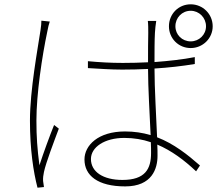

<svg xmlns="http://www.w3.org/2000/svg" viewBox="-20 -842 1040 891"><path d="M172 -746C172 -735 171 -721 168 -702C155 -615 119 -424 119 -282C119 -148 135 -44 154 29L184 26C183 19 181 7 180 -2C179 -15 181 -31 184 -44C193 -87 232 -189 253 -245L231 -262C212 -215 181 -131 163 -75C153 -152 149 -206 149 -283C149 -406 175 -580 200 -698C203 -716 207 -730 211 -742ZM681 -132C681 -58 654 -7 548 -7C458 -7 402 -45 402 -104C402 -159 465 -202 557 -202C601 -202 642 -195 680 -182C681 -162 681 -145 681 -132ZM884 -577C828 -566 764 -559 697 -554C697 -599 697 -656 699 -690C700 -708 702 -725 705 -745H666C668 -730 668 -708 668 -689C667 -654 667 -605 667 -553C628 -551 589 -550 550 -550C493 -550 443 -553 388 -558V-526C445 -523 492 -519 547 -519C587 -519 627 -520 667 -522C667 -435 675 -306 679 -215C642 -226 603 -232 560 -232C435 -232 372 -167 372 -102C372 -28 433 23 561 23C686 23 711 -60 711 -119C711 -135 711 -152 710 -171C776 -143 835 -99 890 -47L908 -74C851 -124 787 -175 709 -205C705 -306 697 -430 697 -524C761 -528 824 -535 884 -545ZM865 -650C825 -650 794 -681 794 -720C794 -760 825 -792 865 -792C904 -792 936 -760 936 -720C936 -681 904 -650 865 -650ZM865 -822C808 -822 764 -777 764 -720C764 -664 808 -619 865 -619C921 -619 967 -664 967 -720C967 -777 921 -822 865 -822Z"/></svg>

Font: Genne Gothic ExtraLight
Style: Regular
Weight: 250
Designer: Ryoko NISHIZUKA (kana & ideographs); Paul D. Hunt (Latin, Greek & Cyrillic); Wenlong ZHANG (bopomofo); Sandoll Communica
Foundry: Adobe Systems Incorporated
Version: Version 1.004;PS 1.004;hotconv 16.6.51;makeotf.lib2.5.65220